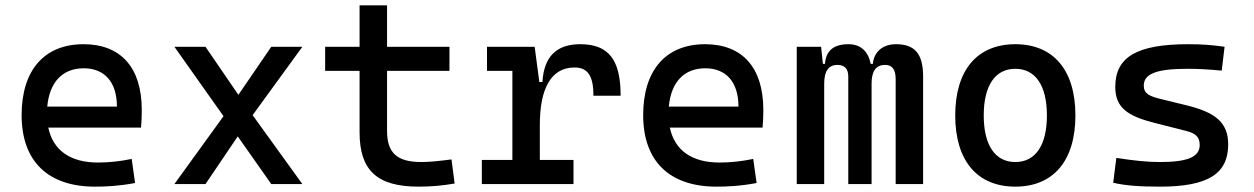

<svg xmlns="http://www.w3.org/2000/svg" viewBox="-20 -694 4728 724"><path d="M337.9 9.8C377 9.8 427.7 7.8 489.3 -3.9L476.6 -94.7C433.6 -85.9 392.6 -81.1 349.6 -81.1C245.6 -81.1 180.2 -126.5 162.1 -212.9H511.7C513.7 -233.4 514.6 -254.9 514.6 -279.3C514.6 -440.4 434.6 -527.3 294.9 -527.3C146.5 -527.3 61.5 -428.7 61.5 -259.8C61.5 -85.9 161.1 9.8 337.9 9.8ZM158.2 -292C166.5 -384.3 215.8 -436.5 295.9 -436.5C374 -436.5 420.9 -384.8 420.9 -292Z M637.7 0H754.9L876.5 -179.7L1002.9 0H1120.1L932.6 -259.8L1120.1 -517.6H1002.9L878.9 -336.4L754.9 -517.6H637.7L822.8 -255.9Z M1558.6 9.8C1607.4 9.8 1648.4 5.9 1694.3 -2L1682.6 -92.8C1635.7 -86.9 1600.6 -83 1568.4 -83C1476.6 -83 1439.5 -118.2 1439.5 -200.2V-426.8H1674.8V-517.6H1439.5V-673.8H1335.9V-517.6H1206.1V-426.8H1335.9V-195.3C1335.9 -51.8 1401.4 9.8 1558.6 9.8Z M2015.6 -222.7C2015.6 -361.3 2058.6 -439.5 2146.5 -439.5C2196.3 -439.5 2217.8 -408.2 2217.8 -333H2320.3C2320.3 -469.7 2274.4 -527.3 2168 -527.3C2078.1 -527.3 2031.2 -480.5 2025.4 -384.8H2013.7L1996.1 -517.6H1816.4V-426.8H1912.1V-90.8H1796.9V0H2142.6V-90.8H2015.6Z M2681.6 9.8C2720.7 9.8 2771.5 7.8 2833 -3.9L2820.3 -94.7C2777.3 -85.9 2736.3 -81.1 2693.4 -81.1C2589.4 -81.1 2523.9 -126.5 2505.9 -212.9H2855.5C2857.4 -233.4 2858.4 -254.9 2858.4 -279.3C2858.4 -440.4 2778.3 -527.3 2638.7 -527.3C2490.2 -527.3 2405.3 -428.7 2405.3 -259.8C2405.3 -85.9 2504.9 9.8 2681.6 9.8ZM2502 -292C2510.3 -384.3 2559.6 -436.5 2639.6 -436.5C2717.8 -436.5 2764.6 -384.8 2764.6 -292Z M3357.4 0H3460.9V-405.3C3460.9 -491.2 3429.7 -527.3 3358.4 -527.3C3303.7 -527.3 3274.4 -493.2 3271.5 -453.1H3263.2C3253.4 -502.9 3223.1 -527.3 3179.7 -527.3C3123 -527.3 3094.7 -502.9 3090.8 -453.1H3083L3076.2 -517.6H2984.4V0H3087.9V-378.9C3087.9 -425.8 3104.5 -449.2 3137.7 -449.2C3165 -449.2 3178.7 -434.6 3178.7 -405.3V0H3266.6V-378.9C3266.6 -425.8 3283.2 -449.2 3317.4 -449.2C3344.7 -449.2 3357.4 -431.6 3357.4 -395.5Z M3808.6 9.8C3952.1 9.8 4035.2 -87.9 4035.2 -258.8C4035.2 -429.7 3952.1 -527.3 3808.6 -527.3C3665 -527.3 3582 -429.7 3582 -258.8C3582 -87.9 3665 9.8 3808.6 9.8ZM3808.6 -83C3732.4 -83 3689.5 -146.5 3689.5 -258.8C3689.5 -371.1 3732.4 -434.6 3808.6 -434.6C3884.8 -434.6 3927.7 -371.1 3927.7 -258.8C3927.7 -146.5 3884.8 -83 3808.6 -83Z M4354.5 9.8C4534.2 9.8 4611.3 -38.1 4611.3 -149.4C4611.3 -232.4 4562.5 -270.5 4454.1 -296.9L4358.4 -320.3C4314 -331.1 4293 -340.8 4293 -371.1C4293 -416 4341.8 -434.6 4458 -434.6C4496.1 -434.6 4534.2 -432.6 4586.9 -427.7L4597.7 -517.6C4551.8 -524.4 4510.7 -527.3 4460.9 -527.3C4267.6 -527.3 4185.5 -479.5 4185.5 -366.2C4185.5 -288.1 4231.9 -256.3 4334 -230.5L4453.1 -200.2C4487.3 -191.4 4503.9 -178.7 4503.9 -147.5C4503.9 -102.5 4459 -83 4354.5 -83C4307.6 -83 4257.8 -87.9 4189.5 -98.6L4177.7 -4.9C4223.6 5.9 4276.4 9.8 4354.5 9.8Z"/></svg>

Font: Cascadia Code PL
Style: Regular
Weight: 400
Monospace: yes
Designer: Aaron Bell
Foundry: Saja Typeworks
Version: Version 2404.023